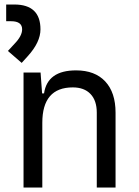

<svg xmlns="http://www.w3.org/2000/svg" viewBox="-20 -844 626 864"><path d="M415.5 0V-337.4Q415.5 -391.6 387.2 -421.1Q358.9 -450.7 307.6 -450.7Q170.4 -450.7 170.4 -291.5V0H85.9V-517.6H162.6L169.4 -423.8H178.2Q193.4 -527.3 322.3 -527.3Q407.2 -527.3 453.6 -477.5Q500 -427.7 500 -336.9V0ZM77.6 -561 15.6 -614.7 44.9 -646.5Q79.6 -682.1 79.6 -711.9Q79.6 -748.5 29.8 -748.5H7.8V-823.7H44.4Q162.1 -823.7 162.1 -711.9Q162.1 -654.3 105 -591.3Z"/></svg>

Font: CaskaydiaMono NF SemiLight
Style: Regular
Weight: 350
Designer: Aaron Bell
Foundry: Saja Typeworks
Version: Version 2111.001; ttfautohint (v1.8.4);Nerd Fonts 3.1.1